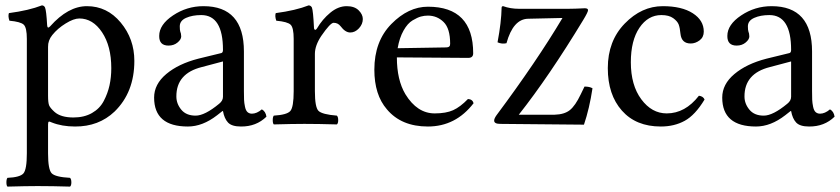

<svg xmlns="http://www.w3.org/2000/svg" viewBox="-20 -462 3134 716"><path d="M174.8 -331.1Q158.7 -311 159.2 -287.1V-105Q159.2 -78.6 163.3 -68.8Q167.5 -59.1 183.1 -44.9Q206.5 -23.9 253.9 -23.9Q293.9 -23.9 323 -40.5Q352.1 -57.1 366.9 -85.4Q381.8 -113.8 388.4 -143.8Q395 -173.8 395 -208Q395 -290 360.6 -341.6Q326.2 -393.1 275.9 -393.1Q254.9 -393.1 224.9 -374.5Q194.8 -356 174.8 -331.1ZM155.8 -368.2Q156.7 -353 167 -363.8Q233.9 -439 304.2 -439Q379.4 -439 430.2 -377.9Q481 -316.9 481 -234.9Q481 -117.7 407.2 -45.9Q348.1 10.3 259.8 9.8Q210.9 9.8 172.9 -5.4Q165 -9.3 162.1 -8.3Q159.2 -7.3 159.2 2V109.9Q159.2 169.9 172.6 184.1Q186 198.2 241.2 201.2Q246.1 206.1 246.1 218Q246.1 230 241.2 233.9Q175.3 231.9 120.1 231.9Q78.1 231.9 7.8 233.9Q3.9 230 3.9 218Q3.9 206.1 7.8 201.2Q54.7 199.2 67.4 184.6Q80.1 169.9 80.1 109.9V-316.9Q80.1 -358.9 68.6 -369.9Q57.1 -380.9 15.1 -384.8Q9.3 -401.9 13.2 -413.1Q87.4 -422.9 136.2 -441.9Q144 -441.9 147.9 -434.1Q152.8 -422.4 155.8 -368.2Z M811.5 -232.9 732.4 -211.9Q637.2 -188 637.7 -102.1Q637.7 -75.2 656 -53Q674.3 -30.8 709.5 -30.8Q743.7 -30.8 797.4 -75.2Q811.5 -86.4 811.5 -101.1ZM811.5 -47.9H809.6L789.6 -32.2Q735.4 9.8 680.7 9.8Q554.7 9.8 554.7 -98.1Q554.7 -147.9 600.1 -186Q645.5 -224.1 719.7 -243.2L805.7 -264.2Q811.5 -266.1 811.5 -275.9Q811.5 -405.8 730.5 -405.8Q697.3 -405.8 673.8 -395.3Q650.4 -384.8 650.4 -363.8Q650.4 -349.6 652.3 -344.2Q655.3 -338.4 655.8 -326.2Q655.8 -314.9 642.1 -303.5Q628.4 -292 608.4 -292Q573.2 -292 573.7 -328.1Q573.7 -370.1 625.2 -404.5Q676.8 -439 738.8 -439Q889.6 -439 889.6 -270V-123Q889.6 -102.1 890.1 -90.1Q890.6 -78.1 893.6 -64Q896.5 -49.8 903.1 -43.9Q909.7 -38.1 919.4 -38.1Q937.5 -38.1 956.5 -54.2Q970.7 -46.4 973.6 -26.9Q935.5 10.3 878.4 9.8Q844.2 9.8 830.3 -5.1Q816.4 -20 811.5 -47.9Z M1150.9 -357.9Q1150.9 -353 1154.1 -351.1Q1157.2 -349.1 1162.1 -356Q1182.1 -390.1 1211.7 -414.6Q1241.2 -439 1272.9 -439Q1301.8 -439 1317.4 -423.6Q1333 -408.2 1333 -391.1Q1333 -372.1 1318.6 -356.4Q1304.2 -340.8 1286.1 -340.8Q1267.6 -340.8 1250 -364.3Q1240.2 -377 1224.1 -377Q1211.9 -377 1178.2 -328.1Q1154.3 -292 1154.3 -261.2V-122.1Q1154.3 -62 1167.7 -48.6Q1181.2 -35.2 1236.3 -30.8Q1241.2 -25.9 1241.2 -13.9Q1241.2 -2 1236.3 2Q1166.5 0 1115.2 0Q1071.3 0 1001 2Q997.1 -2 997.1 -13.9Q997.1 -25.9 1001 -30.8Q1049.8 -33.7 1062.5 -47.9Q1075.2 -62 1075.2 -122.1V-316.9Q1075.2 -358.9 1063.7 -369.9Q1052.2 -380.9 1010.3 -384.8Q1004.4 -401.9 1008.3 -413.1Q1082.5 -422.9 1130.9 -441.9Q1138.7 -441.9 1143.1 -434.1Q1147.9 -421.9 1150.9 -357.9Z M1462.9 -282.2 1644 -285.2Q1659.2 -285.2 1658.7 -298.8Q1658.7 -356 1634.3 -379.9Q1609.9 -403.8 1575.7 -403.8Q1562.5 -403.8 1549.8 -400.4Q1537.1 -397 1518.6 -386Q1500 -375 1484.9 -348.1Q1469.7 -321.3 1462.9 -282.2ZM1725.1 -92.8Q1742.2 -91.8 1746.1 -77.1Q1679.2 9.8 1575.7 9.8Q1476.6 9.8 1422.9 -54.2Q1376 -108.4 1376 -202.1Q1376 -308.1 1439.5 -372.6Q1502.9 -437 1575.7 -437Q1744.6 -437 1744.6 -263.2Q1744.6 -246.1 1726.1 -246.1L1460 -248Q1460 -164.1 1491.7 -110.8Q1535.6 -39.1 1601.1 -39.1Q1643.1 -39.1 1669.7 -51Q1696.3 -63 1725.1 -92.8Z M1856.4 -439Q1883.3 -429.2 1915.5 -429.2H2098.6Q2111.8 -429.2 2125.7 -429.7Q2139.6 -430.2 2149.7 -430.7Q2159.7 -431.2 2160.6 -431.2Q2172.9 -431.2 2172.9 -424.1Q2172.9 -417 2154.8 -387.2Q2026.9 -176.3 1914.6 -34.2H2047.9Q2085 -35.2 2105.2 -51.5Q2125.5 -67.9 2145.5 -109.9L2159.7 -139.2Q2178.7 -139.2 2189.5 -132.8Q2178.2 -57.6 2157.7 2.9L1845.7 0Q1822.8 0 1822.8 -12.2Q1822.8 -20 1831.5 -32.2Q1981.4 -233.4 2077.6 -395L1949.7 -392.1Q1893.6 -391.1 1868.7 -300.8Q1851.6 -296.9 1835.4 -304.2Q1849.6 -379.4 1850.6 -433.1Q1850.6 -439 1856.4 -439Z M2607.4 -90.8Q2572.3 -32.7 2533.4 -11.5Q2494.6 9.8 2444.3 9.8Q2351.6 9.8 2299.1 -49.6Q2246.6 -108.9 2246.6 -208Q2246.6 -309.1 2309.6 -374Q2372.6 -439 2451.7 -439Q2522.5 -439 2563.5 -412.6Q2604.5 -386.2 2604.5 -344.2Q2604.5 -323.2 2588.9 -311.5Q2573.2 -299.8 2555.7 -299.8Q2521.5 -299.8 2517.6 -335.9Q2515.6 -357.9 2511 -370.4Q2506.3 -382.8 2490.5 -394.3Q2474.6 -405.8 2446.3 -405.8Q2396.5 -405.8 2364.5 -358.4Q2332.5 -311 2332.5 -230Q2332.5 -144 2371.6 -91.6Q2410.6 -39.1 2466.3 -39.1Q2535.2 -39.1 2586.4 -105Q2602.5 -103 2607.4 -90.8Z M2930.2 -232.9 2851.1 -211.9Q2755.9 -188 2756.3 -102.1Q2756.3 -75.2 2774.7 -53Q2793 -30.8 2828.1 -30.8Q2862.3 -30.8 2916 -75.2Q2930.2 -86.4 2930.2 -101.1ZM2930.2 -47.9H2928.2L2908.2 -32.2Q2854 9.8 2799.3 9.8Q2673.3 9.8 2673.3 -98.1Q2673.3 -147.9 2718.8 -186Q2764.2 -224.1 2838.4 -243.2L2924.3 -264.2Q2930.2 -266.1 2930.2 -275.9Q2930.2 -405.8 2849.1 -405.8Q2815.9 -405.8 2792.5 -395.3Q2769 -384.8 2769 -363.8Q2769 -349.6 2771 -344.2Q2773.9 -338.4 2774.4 -326.2Q2774.4 -314.9 2760.7 -303.5Q2747.1 -292 2727.1 -292Q2691.9 -292 2692.4 -328.1Q2692.4 -370.1 2743.9 -404.5Q2795.4 -439 2857.4 -439Q3008.3 -439 3008.3 -270V-123Q3008.3 -102.1 3008.8 -90.1Q3009.3 -78.1 3012.2 -64Q3015.1 -49.8 3021.7 -43.9Q3028.3 -38.1 3038.1 -38.1Q3056.2 -38.1 3075.2 -54.2Q3089.4 -46.4 3092.3 -26.9Q3054.2 10.3 2997.1 9.8Q2962.9 9.8 2949 -5.1Q2935.1 -20 2930.2 -47.9Z"/></svg>

Font: Linux Libertine
Style: Regular
Weight: 400
Designer: Philipp H. Poll
Foundry: Philipp H. Poll
Version: Version 5.3.0 ; ttfautohint (v0.9)